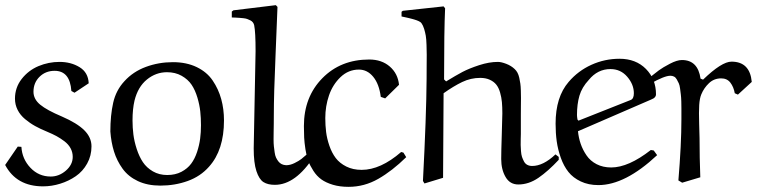

<svg xmlns="http://www.w3.org/2000/svg" viewBox="-21 -706 2937 745"><path d="M323.2 -382.8 268.1 -346.2 255.9 -353Q250.5 -431.2 190.9 -431.2Q155.8 -431.2 132.3 -408Q108.9 -384.8 108.9 -350.1Q108.9 -321.3 135 -299.8Q161.1 -278.3 219.2 -253.9Q277.8 -228.5 305.9 -200.7Q334 -172.9 334 -138.2Q334 -101.6 317.1 -71.3Q300.3 -41 272.9 -22.2Q245.6 -3.4 212.6 6.8Q179.7 17.1 146 17.1Q43 17.1 -1 -65.9L47.9 -137.2L62 -136.2Q64.9 -88.9 97.2 -54.9Q129.4 -21 175.8 -21Q208 -21 234.6 -43.9Q261.2 -66.9 261.2 -97.2Q261.2 -115.2 252.9 -130.6Q244.6 -146 228.8 -158Q212.9 -169.9 198 -178Q183.1 -186 162.1 -194.8Q135.7 -205.6 115.5 -216.8Q95.2 -228 76.4 -243.7Q57.6 -259.3 47.4 -279.5Q37.1 -299.8 37.1 -323.2Q37.1 -366.2 63.2 -399.7Q89.4 -433.1 128.4 -449.5Q167.5 -465.8 210 -465.8Q254.4 -465.8 287.8 -445.3Q321.3 -424.8 323.2 -382.8Z M501 -315.9Q493.2 -282.7 493.2 -238.8Q493.2 -210.9 496.6 -184.1Q500 -157.2 509.5 -127.9Q519 -98.6 533.4 -76.9Q547.9 -55.2 572.3 -41Q596.7 -26.9 627.9 -26.9Q659.2 -26.9 682.9 -39.3Q706.5 -51.8 720.7 -70.8Q734.9 -89.8 743.7 -116.5Q752.4 -143.1 755.6 -168Q758.8 -192.9 758.8 -220.2Q758.8 -248 756.1 -273.4Q753.4 -298.8 744.9 -327.6Q736.3 -356.4 722.4 -377.2Q708.5 -397.9 683.8 -411.9Q659.2 -425.8 627 -425.8Q584 -425.8 549.1 -397.5Q514.2 -369.1 501 -315.9ZM601.1 14.2Q551.3 14.2 513.9 -3.4Q476.6 -21 454.6 -51.5Q432.6 -82 421.4 -117.9Q410.2 -153.8 407.2 -195.8Q407.2 -258.8 418.2 -307.4Q429.2 -356 461.9 -391.1Q495.6 -428.2 545.2 -446.5Q594.7 -464.8 649.9 -464.8Q702.6 -464.8 742.4 -445.6Q782.2 -426.3 804.4 -393.3Q826.7 -360.4 837.4 -321.5Q848.1 -282.7 848.1 -238.8Q848.1 -123.5 790 -59.1Q756.8 -21.5 707.3 -3.7Q657.7 14.2 601.1 14.2Z M1175.3 -111.8H1186.5L1197.8 -100.1Q1126.5 11.2 1045.4 11.2Q1018.1 11.2 1001.2 0.5Q984.4 -10.3 973.9 -42.2Q963.4 -74.2 963.4 -129.9L970.7 -507.8Q970.7 -581.5 965.3 -607.9Q963.9 -614.3 960.2 -619.1Q956.5 -624 950.4 -627Q944.3 -629.9 938.7 -632.1Q933.1 -634.3 923.8 -635.3Q914.6 -636.2 908.9 -636.7Q903.3 -637.2 892.8 -637.7Q882.3 -638.2 878.4 -638.2V-661.1L884.8 -666L1049.3 -686L1055.7 -679.2Q1054.7 -640.1 1048.1 -490Q1041.5 -339.8 1041.5 -258.8Q1041.5 -245.6 1041.3 -226.3Q1041 -207 1040.8 -194.6Q1040.5 -182.1 1040.5 -165.5Q1040.5 -148.9 1041.7 -138.2Q1043 -127.4 1044.7 -115Q1046.4 -102.5 1050 -94.7Q1053.7 -86.9 1059.1 -79.8Q1064.5 -72.8 1072 -69.1Q1079.6 -65.4 1089.4 -64.9Q1105 -64.9 1121.8 -73.2Q1138.7 -81.5 1148.4 -89.1Q1158.2 -96.7 1175.3 -111.8Z M1544.4 -113.8 1555.2 -96.2Q1501 -43 1446.8 -12Q1392.6 19 1331.5 19Q1297.9 19 1270.8 11Q1243.7 2.9 1225.8 -10Q1208 -22.9 1195.1 -43Q1182.1 -63 1175 -82Q1168 -101.1 1164.1 -127Q1160.2 -152.8 1159.2 -172.1Q1158.2 -191.4 1158.2 -216.8Q1158.2 -329.6 1229.5 -402.3Q1300.8 -475.1 1411.6 -475.1Q1460 -475.1 1491.5 -447.8Q1522.9 -420.4 1527.3 -377L1473.6 -324.2L1456.5 -330.1Q1450.2 -379.9 1427.2 -408Q1404.3 -436 1371.6 -436Q1331.1 -436 1300.5 -407Q1270 -377.9 1255.6 -335.9Q1241.2 -293.9 1241.2 -248Q1241.2 -219.7 1244.4 -193.8Q1247.6 -168 1257.1 -140.4Q1266.6 -112.8 1281.7 -92.8Q1296.9 -72.8 1322.8 -59.8Q1348.6 -46.9 1382.3 -46.9Q1455.6 -46.9 1535.6 -116.2Z M2134.3 -106.9 2147 -97.2V-85.9Q2106 -42 2068.4 -16.1Q2030.8 9.8 1990.2 9.8Q1957.5 9.8 1940.7 -19.3Q1923.8 -48.3 1923.8 -88.9Q1923.8 -118.2 1926 -184.3Q1928.2 -250.5 1928.2 -266.1Q1928.2 -291 1926.5 -309.8Q1924.8 -328.6 1919.4 -347.2Q1914.1 -365.7 1904.8 -377.4Q1895.5 -389.2 1879.6 -396.5Q1863.8 -403.8 1842.3 -403.8Q1805.7 -403.8 1772.2 -387.7Q1738.8 -371.6 1700.2 -344.2Q1700.2 -289.1 1699.2 -179.4Q1698.2 -69.8 1698.2 -16.1L1626 5.9L1620.1 -3.9Q1633.3 -256.3 1634.3 -399.9Q1634.3 -416.5 1634.5 -447.8Q1634.8 -479 1634.8 -493.7Q1634.8 -508.3 1634 -531.5Q1633.3 -554.7 1631.1 -567.4Q1628.9 -580.1 1624.8 -593.8Q1620.6 -607.4 1614.3 -616.2Q1612.8 -618.2 1610.4 -620.1Q1607.9 -622.1 1604 -623.8Q1600.1 -625.5 1596.4 -627Q1592.8 -628.4 1587.2 -630.1Q1581.5 -631.8 1577.6 -632.8Q1573.7 -633.8 1566.9 -635.5Q1560.1 -637.2 1556.6 -637.9Q1553.2 -638.7 1546.4 -640.1Q1539.6 -641.6 1537.1 -642.1V-660.2L1542 -664.1L1700.2 -681.2L1706.1 -673.8Q1702.1 -588.9 1702.1 -397.9L1710 -390.1Q1747.6 -413.1 1773.4 -426.8Q1799.3 -440.4 1838.1 -453.1Q1877 -465.8 1911.1 -465.8Q1923.8 -465.8 1943.4 -458.3Q1962.9 -450.7 1976.1 -438Q1982.4 -432.1 1986.8 -424.1Q1991.2 -416 1993.9 -404.1Q1996.6 -392.1 1998 -381.8Q1999.5 -371.6 2000 -354.2Q2000.5 -336.9 2000.5 -325.7Q2000.5 -314.5 2000.2 -293Q2000 -271.5 2000 -259.8V-186Q2000 -181.6 1999.5 -166.7Q1999 -151.9 1999.3 -143.3Q1999.5 -134.8 2000.5 -120.4Q2001.5 -106 2004.4 -97.4Q2007.3 -88.9 2012 -79.8Q2016.6 -70.8 2024.9 -66.4Q2033.2 -62 2043.9 -62Q2086.9 -62 2134.3 -106.9Z M2263.7 -396Q2236.8 -367.2 2227.3 -334.5Q2217.8 -301.8 2217.8 -259.8Q2217.8 -253.9 2219.7 -242.2L2223.6 -237.8L2425.8 -317.9Q2438.5 -322.3 2438.5 -344.2Q2438.5 -378.4 2412.8 -408.2Q2387.2 -438 2347.7 -438Q2297.9 -438 2263.7 -396ZM2503.4 -318.8 2221.7 -196.8Q2224.1 -171.4 2232.2 -147.9Q2240.2 -124.5 2254.9 -103Q2269.5 -81.5 2294.2 -68.8Q2318.8 -56.2 2350.6 -56.2Q2417.5 -56.2 2504.4 -124L2515.6 -122.1L2528.8 -104Q2404.8 12.2 2300.8 12.2Q2262.2 12.2 2232.4 -2Q2202.6 -16.1 2184.6 -38.8Q2166.5 -61.5 2155 -93.8Q2143.6 -126 2139.2 -157.7Q2134.8 -189.5 2134.8 -226.1Q2134.8 -329.6 2185.5 -388.2Q2222.2 -431.2 2273.9 -454.6Q2325.7 -478 2382.8 -478Q2446.3 -478 2485.4 -438.5Q2524.4 -398.9 2524.4 -339.8Q2524.4 -334 2521 -329.8Q2517.6 -325.7 2514.4 -324Q2511.2 -322.3 2503.4 -318.8Z M2842.3 -338.9 2830.1 -344.2Q2825.7 -368.7 2813 -385.3Q2800.3 -401.9 2777.3 -401.9Q2749.5 -401.9 2730 -383.3Q2710.4 -364.7 2700.2 -339.8Q2693.8 -324.7 2692.1 -298.6Q2690.4 -272.5 2691.9 -225.3Q2693.4 -178.2 2693.4 -169.9Q2693.4 -94.2 2696.3 -18.1L2626 2.9L2611.3 -5.9Q2623 -145.5 2623 -243.2Q2623 -247.6 2623 -256.3Q2623 -275.4 2623 -284.9Q2623 -294.4 2622.6 -311.8Q2622.1 -329.1 2620.8 -338.9Q2619.6 -348.6 2617.9 -362.1Q2616.2 -375.5 2612.8 -382.8Q2609.4 -390.1 2605 -397.9Q2600.6 -405.8 2594.2 -408.9Q2587.9 -412.1 2580.1 -412.1Q2557.1 -412.1 2502 -380.9L2490.2 -397.9Q2520.5 -421.9 2535.6 -433.1Q2550.8 -444.3 2578.4 -458.7Q2606 -473.1 2625 -473.1Q2687 -473.1 2697.3 -400.9L2707 -397Q2779.3 -466.8 2817.4 -466.8Q2888.7 -466.8 2896 -388.2Z"/></svg>

Font: Aref Ruqaa
Style: Regular
Weight: 400
Designer: Abdoulla Aref
Version: Version 0.7